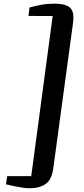

<svg xmlns="http://www.w3.org/2000/svg" viewBox="-20 -870 458 1048"><path d="M277.5 -850Q340.5 -850 364 -826.5Q387.5 -803 378 -740.5L271 48Q262.5 111 229 134.2Q195.5 157.5 142 157.5Q125 157.5 104.5 154.5Q84 151.5 64.5 147.5Q45 143.5 30.8 140.2Q16.5 137 12.5 136L19.5 91.5H150.5L267.5 -782.5L135.5 -783L141 -829Q173 -838 206.2 -844Q239.5 -850 277.5 -850Z"/></svg>

Font: Merriweather 48pt
Style: Bold Italic
Weight: 700
Italic angle: -7.8°
Version: Version 2.101